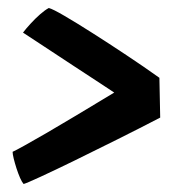

<svg xmlns="http://www.w3.org/2000/svg" viewBox="-20 -576 435 480"><path d="M37.5 -494.5Q45.5 -505 56.8 -517.2Q68 -529.5 80.2 -540.2Q92.5 -551 102 -556Q112 -553.5 141.5 -536.2Q171 -519 211.5 -493.2Q252 -467.5 296 -438.2Q340 -409 378.5 -381.5L380.5 -282Q330.5 -256 274 -227.8Q217.5 -199.5 166.8 -174.8Q116 -150 81.2 -134Q46.5 -118 39 -116Q35 -120.5 30.2 -131.2Q25.5 -142 21.2 -155.2Q17 -168.5 14.2 -179.8Q11.5 -191 11.5 -196.5Q18.5 -199.5 41 -212Q63.5 -224.5 95.8 -243.2Q128 -262 164.8 -284Q201.5 -306 237.2 -327.5Q273 -349 302 -366.5L290.5 -328Q269 -342.5 235 -364.8Q201 -387 163.2 -411.8Q125.5 -436.5 91.8 -458.8Q58 -481 37.5 -494.5Z"/></svg>

Font: Grandstander Thin Medium
Style: Regular
Weight: 500
Version: Version 1.200